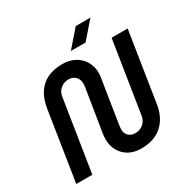

<svg xmlns="http://www.w3.org/2000/svg" viewBox="-196 -1050 1203 1233"><g transform="rotate(-30 405.5 -434.0)"><path d="M504 12Q450 12 411.5 -10Q373 -32 352.5 -70Q332 -108 332 -156Q332 -167 333.5 -179.5Q335 -192 337 -205L386 -509Q387 -516 387.5 -524Q388 -532 388 -538Q388 -568 368.5 -587.5Q349 -607 318 -607Q295 -607 275.5 -597Q256 -587 243.5 -569.5Q231 -552 228 -527L145 0H26L106 -512Q116 -576 144 -620.5Q172 -665 219 -688.5Q266 -712 332 -712Q386 -712 425.5 -690Q465 -668 486.5 -630Q508 -592 508 -544Q508 -534 506.5 -523Q505 -512 503 -501L454 -191Q453 -182 452 -174Q451 -166 451 -160Q451 -128 470 -110.5Q489 -93 518 -93Q542 -93 561.5 -103Q581 -113 593.5 -131Q606 -149 609 -173L692 -700H811L731 -188Q722 -125 692.5 -80Q663 -35 616 -11.5Q569 12 504 12ZM423 -757 530 -880H639L532 -757Z"/></g></svg>

Font: MuseoModerno Medium
Style: Italic
Weight: 500
Italic angle: -9°
Designer: Pablo Cosgaya, Héctor Gatti, Marcela Romero, and the Authors of The MuseoModerno Project.
Foundry: Omnibus-Type Team
Version: Version 1.003